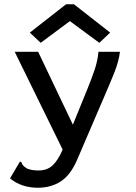

<svg xmlns="http://www.w3.org/2000/svg" viewBox="-20 -706 640 901"><path d="M158 175Q80 175 27 131L69 60L74 52L81 56Q83 64 88 70Q93 76 107 85Q130 94 160 94Q201 94 226.5 70.5Q252 47 274 -4L49 -463H159L322 -121L390 -288Q408 -332 423 -375.5Q438 -419 442 -463H543Q537 -417 517.5 -368Q498 -319 478 -273L341 46Q310 117 264 146Q218 175 158 175ZM171 -505 120 -553 290 -686H327L497 -553L446 -505L308 -607Z"/></svg>

Font: Inconsolata Expanded SemiBold
Style: Regular
Weight: 600
Width: 7
Monospace: yes
Designer: Raph Levien, Cyreal, Brenton Simpson
Foundry: Raph Levien, Cyreal, Google
Version: Version 3.001; ttfautohint (v1.8.2.53-6de2)